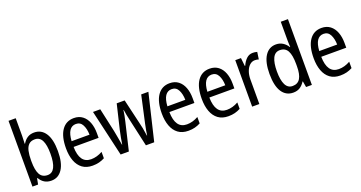

<svg xmlns="http://www.w3.org/2000/svg" viewBox="-42 -1484 3916 2085"><g transform="rotate(-20 1916.0 -441.0)"><path d="M154 -619Q154 -597 152.5 -574.5Q151 -552 151 -532H155Q177 -570 209.5 -591Q242 -612 287 -612Q370 -612 416.5 -541.5Q463 -471 463 -335Q463 -199 416.5 -127.5Q370 -56 289 -56Q243 -56 210 -76Q177 -96 155 -134H149L136 -66H71V-826H154ZM269 -540Q224 -540 199 -515.5Q174 -491 164 -446Q154 -401 154 -341V-326Q154 -226 181 -176.5Q208 -127 271 -127Q377 -127 377 -336Q377 -437 351 -488.5Q325 -540 269 -540Z M746 -612Q805 -612 845.5 -581Q886 -550 906.5 -496Q927 -442 927 -374V-318H638Q641 -127 773 -127Q840 -127 905 -164V-90Q873 -73 839.5 -64.5Q806 -56 765 -56Q694 -56 647.5 -90.5Q601 -125 578 -187Q555 -249 555 -331Q555 -466 605 -539Q655 -612 746 -612ZM746 -544Q649 -544 639 -384H846Q845 -451 821 -497.5Q797 -544 746 -544Z M1311 -384Q1303 -417 1297 -450Q1291 -483 1287 -510H1284Q1280 -482 1274 -449Q1268 -416 1260 -384L1185 -66H1090L966 -603H1050L1110 -330Q1118 -288 1126 -244Q1134 -200 1140 -162H1143Q1148 -195 1155.5 -237Q1163 -279 1173 -322L1240 -603H1332L1398 -321Q1406 -292 1414 -250.5Q1422 -209 1428 -162H1431Q1433 -183 1439.5 -217Q1446 -251 1454 -290L1523 -603H1606L1478 -66H1382Z M1853 -612Q1912 -612 1952.5 -581Q1993 -550 2013.5 -496Q2034 -442 2034 -374V-318H1745Q1748 -127 1880 -127Q1947 -127 2012 -164V-90Q1980 -73 1946.5 -64.5Q1913 -56 1872 -56Q1801 -56 1754.5 -90.5Q1708 -125 1685 -187Q1662 -249 1662 -331Q1662 -466 1712 -539Q1762 -612 1853 -612ZM1853 -544Q1756 -544 1746 -384H1953Q1952 -451 1928 -497.5Q1904 -544 1853 -544Z M2315 -612Q2374 -612 2414.5 -581Q2455 -550 2475.5 -496Q2496 -442 2496 -374V-318H2207Q2210 -127 2342 -127Q2409 -127 2474 -164V-90Q2442 -73 2408.5 -64.5Q2375 -56 2334 -56Q2263 -56 2216.5 -90.5Q2170 -125 2147 -187Q2124 -249 2124 -331Q2124 -466 2174 -539Q2224 -612 2315 -612ZM2315 -544Q2218 -544 2208 -384H2415Q2414 -451 2390 -497.5Q2366 -544 2315 -544Z M2814 -613Q2826 -613 2839 -611.5Q2852 -610 2865 -606L2853 -523Q2833 -530 2808 -530Q2775 -530 2749 -506.5Q2723 -483 2708 -442Q2693 -401 2693 -348V-66H2610V-603H2676L2686 -509H2691Q2711 -555 2741.5 -584Q2772 -613 2814 -613Z M3084 -56Q3000 -56 2954 -126.5Q2908 -197 2908 -334Q2908 -469 2954 -541Q3000 -613 3082 -613Q3126 -613 3160 -591.5Q3194 -570 3216 -534H3220Q3219 -553 3218 -573.5Q3217 -594 3217 -609V-826H3300V-66H3233L3221 -135H3217Q3194 -98 3162 -77Q3130 -56 3084 -56ZM3101 -126Q3161 -126 3189 -172.5Q3217 -219 3217 -312V-338Q3217 -440 3190 -490Q3163 -540 3100 -540Q3045 -540 3019 -486Q2993 -432 2993 -333Q2993 -232 3019.5 -179Q3046 -126 3101 -126Z M3608 -612Q3667 -612 3707.5 -581Q3748 -550 3768.5 -496Q3789 -442 3789 -374V-318H3500Q3503 -127 3635 -127Q3702 -127 3767 -164V-90Q3735 -73 3701.5 -64.5Q3668 -56 3627 -56Q3556 -56 3509.5 -90.5Q3463 -125 3440 -187Q3417 -249 3417 -331Q3417 -466 3467 -539Q3517 -612 3608 -612ZM3608 -544Q3511 -544 3501 -384H3708Q3707 -451 3683 -497.5Q3659 -544 3608 -544Z"/></g></svg>

Font: Noto Sans Malayalam UI Condensed
Style: Regular
Weight: 400
Width: 3
Designer: Jelle Bosma - Monotype Design Team
Foundry: Monotype Imaging Inc.
Version: Version 2.104; ttfautohint (v1.8.4.7-5d5b)